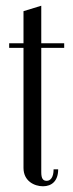

<svg xmlns="http://www.w3.org/2000/svg" viewBox="-20 -646 256 670"><path d="M12 -479H62V-60C62 -14 100 4 130 4C161 4 183 -15 183 -55H167C167 -27 156 -15 143 -15C130 -15 124 -23 124 -45V-479H204V-495H124V-626L62 -607V-495H12Z"/></svg>

Font: Emberly
Style: Regular
Weight: 400
Designer: Rajesh Rajput
Foundry: Rajesh Rajput
Version: Version 1.000